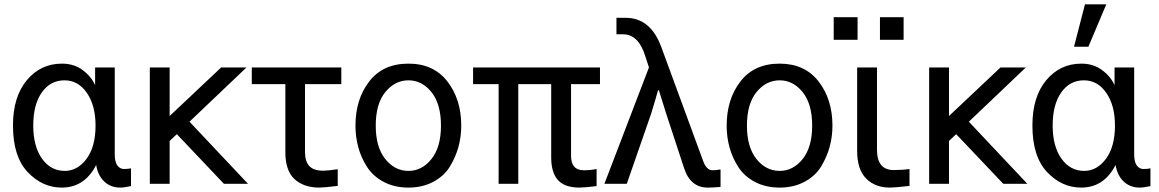

<svg xmlns="http://www.w3.org/2000/svg" viewBox="-20 -850 5361 888"><path d="M40 -269.5Q40 -402.3 104 -479Q168 -555.7 266.6 -555.7Q322.3 -555.7 362.3 -525.9Q402.3 -496.1 419.9 -456.1V-538.1H510.7V-136.7Q510.7 -100.6 522.9 -84.5Q535.2 -68.4 552.7 -68.4Q572.3 -68.4 585.9 -71.3V10.7Q554.7 17.6 536.1 17.6Q492.2 17.6 462.4 -10.3Q432.6 -38.1 424.8 -86.9Q371.1 17.6 265.6 17.6Q175.8 17.6 107.9 -54.2Q40 -126 40 -269.5ZM133.8 -269.5Q133.8 -172.9 174.3 -116.2Q214.8 -59.6 279.3 -59.6Q338.9 -59.6 380.4 -115.7Q421.9 -171.9 421.9 -269.5Q421.9 -362.3 381.8 -420.4Q341.8 -478.5 278.3 -478.5Q212.9 -478.5 173.3 -422.4Q133.8 -366.2 133.8 -269.5Z M672.9 0V-538.1H764.6V-313.5L1002.9 -538.1H1120.1L856.4 -287.1L1127 0H1015.6L797.9 -229.5L764.6 -198.2V0Z M1144.5 -460.9V-538.1H1558.6V-460.9H1390.6V-148.4Q1390.6 -102.5 1411.1 -81.5Q1431.6 -60.5 1474.6 -60.5Q1496.1 -60.5 1542 -67.4V9.8Q1476.6 17.6 1457 17.6Q1384.8 17.6 1342.3 -21.5Q1299.8 -60.5 1299.8 -145.5V-460.9Z M1717.8 -268.6Q1717.8 -169.9 1761.7 -114.7Q1805.7 -59.6 1869.1 -59.6Q1931.6 -59.6 1975.6 -114.7Q2019.5 -169.9 2019.5 -268.6Q2019.5 -369.1 1975.6 -423.8Q1931.6 -478.5 1869.1 -478.5Q1806.6 -478.5 1762.2 -424.3Q1717.8 -370.1 1717.8 -268.6ZM1624 -268.6Q1624 -390.6 1687.5 -473.1Q1751 -555.7 1869.1 -555.7Q1985.4 -555.7 2049.3 -473.1Q2113.3 -390.6 2113.3 -268.6Q2113.3 -217.8 2100.1 -169.9Q2086.9 -122.1 2060.1 -78.6Q2033.2 -35.2 1983.4 -8.8Q1933.6 17.6 1869.1 17.6Q1804.7 17.6 1755.4 -8.3Q1706.1 -34.2 1678.2 -77.1Q1650.4 -120.1 1637.2 -168.5Q1624 -216.8 1624 -268.6Z M2168 -460.9V-538.1H2754.9V-460.9H2621.1V-128.9Q2621.1 -62.5 2680.7 -62.5Q2710.9 -62.5 2739.3 -68.4V10.7Q2682.6 17.6 2660.2 17.6Q2591.8 17.6 2560.5 -17.1Q2529.3 -51.8 2529.3 -122.1V-460.9H2377V0H2286.1V-460.9Z M2775.4 0 2981.4 -538.1 2965.8 -585.9Q2934.6 -691.4 2861.3 -691.4H2831.1V-767.6H2874Q2989.3 -767.6 3039.1 -630.9L3232.4 -104.5Q3248 -62.5 3275.4 -62.5Q3292 -62.5 3312.5 -66.4V14.6Q3276.4 17.6 3252.9 17.6Q3172.9 17.6 3143.6 -73.2L3061.5 -323.2Q3029.3 -426.8 3027.3 -432.6H3023.4Q3017.6 -412.1 3012.2 -393.1Q3006.8 -374 3000.5 -354Q2994.1 -334 2991.2 -323.2L2878.9 0Z M3434.6 -268.6Q3434.6 -169.9 3478.5 -114.7Q3522.5 -59.6 3585.9 -59.6Q3648.4 -59.6 3692.4 -114.7Q3736.3 -169.9 3736.3 -268.6Q3736.3 -369.1 3692.4 -423.8Q3648.4 -478.5 3585.9 -478.5Q3523.4 -478.5 3479 -424.3Q3434.6 -370.1 3434.6 -268.6ZM3340.8 -268.6Q3340.8 -390.6 3404.3 -473.1Q3467.8 -555.7 3585.9 -555.7Q3702.1 -555.7 3766.1 -473.1Q3830.1 -390.6 3830.1 -268.6Q3830.1 -217.8 3816.9 -169.9Q3803.7 -122.1 3776.9 -78.6Q3750 -35.2 3700.2 -8.8Q3650.4 17.6 3585.9 17.6Q3521.5 17.6 3472.2 -8.3Q3422.9 -34.2 3395 -77.1Q3367.2 -120.1 3354 -168.5Q3340.8 -216.8 3340.8 -268.6Z M3835.9 -666V-770.5H3946.3V-666ZM4049.8 -666V-770.5H4159.2V-666ZM3944.3 -152.3V-538.1H4036.1V-157.2Q4036.1 -63.5 4113.3 -63.5Q4154.3 -63.5 4186.5 -68.4V9.8Q4119.1 17.6 4095.7 17.6Q4027.3 17.6 3985.8 -24.4Q3944.3 -66.4 3944.3 -152.3Z M4277.3 0V-538.1H4369.1V-313.5L4607.4 -538.1H4724.6L4460.9 -287.1L4731.4 0H4620.1L4402.3 -229.5L4369.1 -198.2V0Z M4754.9 -269.5Q4754.9 -402.3 4818.8 -479Q4882.8 -555.7 4981.4 -555.7Q5037.1 -555.7 5077.1 -525.9Q5117.2 -496.1 5134.8 -456.1V-538.1H5225.6V-136.7Q5225.6 -100.6 5237.8 -84.5Q5250 -68.4 5267.6 -68.4Q5287.1 -68.4 5300.8 -71.3V10.7Q5269.5 17.6 5251 17.6Q5207 17.6 5177.2 -10.3Q5147.5 -38.1 5139.6 -86.9Q5085.9 17.6 4980.5 17.6Q4890.6 17.6 4822.8 -54.2Q4754.9 -126 4754.9 -269.5ZM4848.6 -269.5Q4848.6 -172.9 4889.2 -116.2Q4929.7 -59.6 4994.1 -59.6Q5053.7 -59.6 5095.2 -115.7Q5136.7 -171.9 5136.7 -269.5Q5136.7 -362.3 5096.7 -420.4Q5056.6 -478.5 4993.2 -478.5Q4927.7 -478.5 4888.2 -422.4Q4848.6 -366.2 4848.6 -269.5ZM4947.3 -633.8 4998 -830.1H5096.7L5013.7 -633.8Z"/></svg>

Font: Gothic A1 Medium
Style: Regular
Weight: 500
Designer: HanYang I&C Co.,Ltd.
Foundry: HanYang I&C Co.,Ltd.
Version: Version 2.50